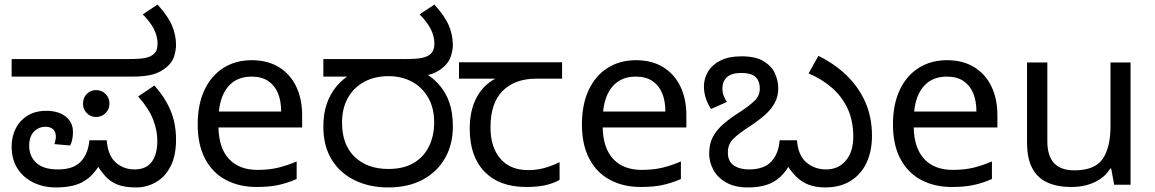

<svg xmlns="http://www.w3.org/2000/svg" viewBox="-20 -810 5063 842"><path d="M226 12Q170 12 125.5 -10Q81 -32 56 -72Q31 -112 31 -167Q31 -211 49 -246.5Q67 -282 101 -303Q135 -324 183 -324Q236 -324 268 -299Q300 -274 300 -231Q300 -215 297 -199Q294 -183 287 -172L219 -178Q221 -186 223 -194.5Q225 -203 225 -210Q225 -232 213 -243Q201 -254 180 -254Q149 -254 128.5 -232.5Q108 -211 108 -170Q108 -125 139 -96Q170 -67 234 -67Q303 -67 335 -102Q367 -137 372 -195H448Q453 -128 487.5 -97.5Q522 -67 570 -67Q606 -67 628 -83Q650 -99 660 -127.5Q670 -156 670 -191Q670 -237 652 -284.5Q634 -332 586 -387L657 -435Q703 -384 727.5 -326.5Q752 -269 752 -198Q752 -126 727.5 -79.5Q703 -33 663 -10.5Q623 12 577 12Q526 12 494 -1Q462 -14 440 -39.5Q418 -65 396 -101L427 -105Q401 -57 371.5 -32Q342 -7 306.5 2.5Q271 12 226 12ZM401 -297Q377 -297 360.5 -314Q344 -331 344 -355Q344 -381 360.5 -398Q377 -415 401 -415Q426 -415 443 -398Q460 -381 460 -355Q460 -331 443 -314Q426 -297 401 -297ZM31 -474V-551H541Q595 -551 617 -556Q639 -561 649 -569Q663 -579 667 -591.5Q671 -604 671 -618Q671 -651 655 -682.5Q639 -714 606 -747L671 -790Q718 -738 735 -696.5Q752 -655 752 -612Q752 -593 744.5 -565.5Q737 -538 711 -516Q686 -494 651.5 -484Q617 -474 559 -474Z M1084 -546Q1153 -546 1202.5 -516Q1252 -486 1278.5 -431.5Q1305 -377 1305 -304V-251H938Q940 -160 984.5 -112.5Q1029 -65 1109 -65Q1160 -65 1199.5 -74.5Q1239 -84 1281 -102V-25Q1240 -7 1200 1.5Q1160 10 1105 10Q1029 10 970.5 -21Q912 -52 879.5 -113.5Q847 -175 847 -264Q847 -352 876.5 -415Q906 -478 959.5 -512Q1013 -546 1084 -546ZM1083 -474Q1020 -474 983.5 -433.5Q947 -393 940 -321H1213Q1213 -367 1199 -401Q1185 -435 1156.5 -454.5Q1128 -474 1083 -474Z M1682 12Q1601 12 1536.5 -19Q1472 -50 1435 -109.5Q1398 -169 1398 -255Q1398 -312 1413.5 -356Q1429 -400 1457 -433Q1485 -466 1524 -488L1542 -474H1398V-551H1754Q1808 -551 1830 -556Q1852 -561 1863 -569Q1876 -579 1880.5 -591.5Q1885 -604 1885 -618Q1885 -651 1869 -682.5Q1853 -714 1820 -747L1885 -790Q1932 -738 1949 -696.5Q1966 -655 1966 -612Q1966 -593 1958 -565.5Q1950 -538 1925 -516Q1912 -504 1894 -494.5Q1876 -485 1852 -480L1847 -488Q1885 -464 1911.5 -431.5Q1938 -399 1952 -356Q1966 -313 1966 -255Q1966 -177 1932 -117Q1898 -57 1834.5 -22.5Q1771 12 1682 12ZM1683 -69Q1751 -69 1795.5 -96Q1840 -123 1862 -169.5Q1884 -216 1884 -272Q1884 -337 1857.5 -382.5Q1831 -428 1786 -452Q1741 -476 1684 -476Q1622 -476 1576 -450.5Q1530 -425 1505 -379.5Q1480 -334 1480 -272Q1480 -175 1535.5 -122Q1591 -69 1683 -69Z M2288 10Q2170 10 2105 -57Q2040 -124 2040 -245Q2040 -325 2069 -380.5Q2098 -436 2152 -465H1993V-537H2445V-465H2332Q2238 -465 2184.5 -411.5Q2131 -358 2131 -252Q2131 -165 2174 -114.5Q2217 -64 2297 -64Q2334 -64 2368 -73.5Q2402 -83 2434 -99V-21Q2405 -5 2370 2.5Q2335 10 2288 10Z M2769 -546Q2838 -546 2887.5 -516Q2937 -486 2963.5 -431.5Q2990 -377 2990 -304V-251H2623Q2625 -160 2669.5 -112.5Q2714 -65 2794 -65Q2845 -65 2884.5 -74.5Q2924 -84 2966 -102V-25Q2925 -7 2885 1.5Q2845 10 2790 10Q2714 10 2655.5 -21Q2597 -52 2564.5 -113.5Q2532 -175 2532 -264Q2532 -352 2561.5 -415Q2591 -478 2644.5 -512Q2698 -546 2769 -546ZM2768 -474Q2705 -474 2668.5 -433.5Q2632 -393 2625 -321H2898Q2898 -367 2884 -401Q2870 -435 2841.5 -454.5Q2813 -474 2768 -474Z M3598 12Q3559 12 3527.5 0.5Q3496 -11 3470 -37Q3444 -63 3420 -105L3452 -104Q3429 -59 3401.5 -34Q3374 -9 3339.5 1.5Q3305 12 3259 12Q3203 12 3165 -9.5Q3127 -31 3108.5 -65Q3090 -99 3090 -136Q3090 -179 3106.5 -210Q3123 -241 3154 -267.5Q3185 -294 3228 -321Q3266 -346 3289 -368Q3312 -390 3312 -422Q3312 -443 3304 -458.5Q3296 -474 3278.5 -482Q3261 -490 3231 -490Q3188 -490 3168 -471.5Q3148 -453 3148 -422Q3148 -406 3153 -391.5Q3158 -377 3168 -363L3098 -332Q3082 -357 3074.5 -381.5Q3067 -406 3067 -431Q3067 -466 3085 -496Q3103 -526 3139.5 -544.5Q3176 -563 3232 -563Q3294 -563 3329 -541.5Q3364 -520 3378.5 -488Q3393 -456 3393 -423Q3393 -387 3377.5 -358.5Q3362 -330 3333.5 -305Q3305 -280 3265 -254Q3219 -224 3195.5 -201Q3172 -178 3172 -141Q3172 -102 3198 -84.5Q3224 -67 3264 -67Q3331 -67 3363 -102Q3395 -137 3399 -195H3475Q3480 -128 3516.5 -97.5Q3553 -67 3602 -67Q3657 -67 3689.5 -106Q3722 -145 3722 -210Q3722 -280 3697.5 -333Q3673 -386 3629 -424.5Q3585 -463 3526 -488L3569 -565Q3637 -532 3690 -482Q3743 -432 3773.5 -365Q3804 -298 3804 -215Q3804 -147 3780 -96Q3756 -45 3710 -16.5Q3664 12 3598 12Z M4133 -546Q4202 -546 4251.5 -516Q4301 -486 4327.5 -431.5Q4354 -377 4354 -304V-251H3987Q3989 -160 4033.5 -112.5Q4078 -65 4158 -65Q4209 -65 4248.5 -74.5Q4288 -84 4330 -102V-25Q4289 -7 4249 1.5Q4209 10 4154 10Q4078 10 4019.5 -21Q3961 -52 3928.5 -113.5Q3896 -175 3896 -264Q3896 -352 3925.5 -415Q3955 -478 4008.5 -512Q4062 -546 4133 -546ZM4132 -474Q4069 -474 4032.5 -433.5Q3996 -393 3989 -321H4262Q4262 -367 4248 -401Q4234 -435 4205.5 -454.5Q4177 -474 4132 -474Z M4938 -536V0H4866L4853 -71H4849Q4832 -43 4805 -25Q4778 -7 4746 1.5Q4714 10 4679 10Q4615 10 4571.5 -10.5Q4528 -31 4506 -74Q4484 -117 4484 -185V-536H4573V-191Q4573 -127 4602 -95Q4631 -63 4692 -63Q4781 -63 4815.5 -113Q4850 -163 4850 -257V-536Z"/></svg>

Font: lkannada15
Style: Book
Weight: 400
Designer: Jelle Bosma - Monotype Design Team
Foundry: Monotype Imaging Inc.
Version: Version 2.003